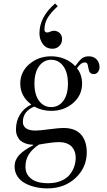

<svg xmlns="http://www.w3.org/2000/svg" viewBox="-20 -758 606 1086"><path d="M203.1 -568.8Q203.1 -662.6 292 -738.3L306.6 -722.7Q271 -690.9 251.2 -659.9Q231.4 -628.9 231.4 -589.4Q231.4 -582 235.8 -578.1Q240.2 -574.2 247.1 -574.2Q254.4 -574.2 263.2 -578.6Q273.9 -584 284.2 -584Q303.7 -584 317.4 -571.3Q331.1 -558.6 331.1 -537.1Q331.1 -513.2 315.4 -497.8Q299.8 -482.4 277.3 -482.4Q241.7 -482.4 222.4 -508.8Q203.1 -535.2 203.1 -568.8ZM62.5 183.6Q62.5 147.5 88.4 119.1Q114.3 90.8 167 64V60.5Q158.2 60.5 148.4 59.3Q138.7 58.1 123.8 53Q108.9 47.9 97.9 39.3Q86.9 30.8 78.6 13.7Q70.3 -3.4 70.3 -26.4Q70.3 -73.2 93.3 -110.4Q116.2 -147.5 155.8 -166V-168Q94.7 -213.9 94.7 -285.2Q94.7 -351.6 146 -395.5Q197.3 -439.5 269.5 -439.5Q310.1 -439.5 345.5 -424.8Q380.9 -410.2 405.3 -383.8Q426.3 -413.6 441.9 -426.5Q457.5 -439.5 481.4 -439.5Q510.7 -439.5 526.9 -421.6Q543 -403.8 543 -377.9Q543 -362.3 533.9 -350.6Q524.9 -338.9 510.7 -338.9Q495.6 -338.9 488.8 -348.1Q481.9 -357.4 479.5 -375Q477.5 -390.6 473.6 -397.7Q469.7 -404.8 460.4 -404.8Q436.5 -404.8 415.5 -371.6Q444.3 -336.4 444.3 -285.2Q444.3 -218.8 393.1 -174.8Q341.8 -130.9 269.5 -130.9Q217.3 -130.9 173.8 -155.3Q109.4 -128.4 109.4 -68.4Q109.4 -44.9 127.4 -32.2Q145.5 -19.5 180.7 -19.5Q202.6 -19.5 259.3 -26.9Q314.5 -34.2 337.9 -34.2Q405.8 -34.2 438.2 2.9Q470.7 40 470.7 104Q470.7 189 407.7 248.3Q344.7 307.6 247.1 307.6Q212.9 307.6 180.9 300.3Q148.9 293 121.8 278.6Q94.7 264.2 78.6 239.5Q62.5 214.8 62.5 183.6ZM124 186Q124 219.2 143.6 240.7Q163.1 262.2 190.4 270.3Q217.8 278.3 252 278.3Q292.5 278.3 323.7 265.6Q355 252.9 372.8 231.7Q390.6 210.4 399.4 185.5Q408.2 160.6 408.2 133.8Q408.2 117.2 403.6 102.5Q398.9 87.9 388.4 74.7Q377.9 61.5 358.6 53.7Q339.4 45.9 313 45.9Q278.3 45.9 200.7 59.6Q164.1 83.5 144 113.8Q124 144 124 186ZM201.2 -384Q174.8 -348.1 174.8 -285.2Q174.8 -222.2 201.2 -187.3Q227.5 -152.3 269.5 -152.3Q311.5 -152.3 337.9 -187.3Q364.3 -222.2 364.3 -285.2Q364.3 -348.1 337.9 -384Q311.5 -419.9 269.5 -419.9Q227.5 -419.9 201.2 -384Z"/></svg>

Font: Theano Didot
Style: Regular
Weight: 400
Designer: Alexey Kryukov
Version: Version 2.0